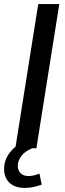

<svg xmlns="http://www.w3.org/2000/svg" viewBox="-31 -725 319 939"><path d="M44 0 156 -705H259L147 0ZM90 194Q41 194 15 168.5Q-11 143 -11 102Q-11 55 20 17.5Q51 -20 98 -39L127 0Q90 15 73 38.5Q56 62 56 86Q56 108 70 122Q84 136 108 136Q132 136 162 124L173 178Q153 185 133 189.5Q113 194 90 194Z"/></svg>

Font: Nunito Sans SemiBold
Style: Italic
Weight: 600
Italic angle: -9°
Designer: Vernon Adams
Foundry: Vernon Adams
Version: Version 3.006; ttfautohint (v1.8.3)